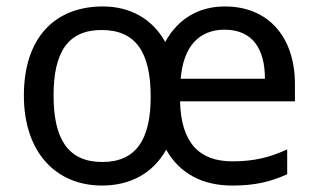

<svg xmlns="http://www.w3.org/2000/svg" viewBox="-20 -565 986 595"><path d="M677 -545C595 -545 531 -506 492 -435C452 -507 383 -545 299 -545C147 -545 54 -445 54 -269C54 -90 156 10 296 10C384 10 454 -28 495 -101C537 -27 608 10 699 10C770 10 816 -1 870 -25V-102C817 -78 770 -65 700 -65C597 -65 541 -123 538 -251H894V-304C894 -450 812 -545 677 -545ZM676 -473C763 -473 801 -413 801 -321H540C548 -420 596 -473 676 -473ZM295 -472C400 -472 447 -404 447 -265C447 -132 401 -63 297 -63C191 -63 146 -134 146 -269C146 -403 190 -472 295 -472Z"/></svg>

Font: Noto Sans Gurmukhi UI
Style: Regular
Weight: 400
Designer: Jelle Bosma - Monotype Design Team
Foundry: Monotype Imaging Inc.
Version: Version 2.004